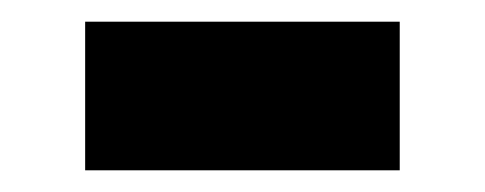

<svg xmlns="http://www.w3.org/2000/svg" viewBox="-20 -345 447 177"><path d="M348.5 -325V-188H58.5V-325Z"/></svg>

Font: Public Sans Black
Style: Regular
Weight: 900
Designer: The Public Sans Project Authors: Dan O. Williams and USWDS (Libre Franklin designed by Pablo Impallari and Rodrigo Fuenz
Version: Version 1.007